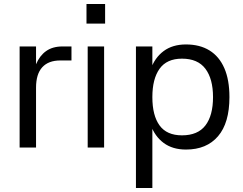

<svg xmlns="http://www.w3.org/2000/svg" viewBox="-20 -737 1212 959"><path d="M160 0H78V-505H160V-416Q178 -459 210.5 -482Q243 -505 292 -505H337V-435H281Q222 -435 191 -401Q160 -367 160 -299Z M500 -505V0H418V-505ZM412 -717H505V-619H412Z M741 -505V202H659V-505ZM909 10Q842 10 797.5 -23Q753 -56 732 -115Q711 -174 711 -252Q711 -330 732 -389.5Q753 -449 797.5 -482Q842 -515 909 -515Q978 -515 1026.5 -485Q1075 -455 1100.5 -396.5Q1126 -338 1126 -252Q1126 -123 1069 -56.5Q1012 10 909 10ZM889 -61Q968 -61 1006 -110.5Q1044 -160 1044 -252Q1044 -343 1006 -393.5Q968 -444 889 -444Q813 -444 777 -393.5Q741 -343 741 -252Q741 -160 777 -110.5Q813 -61 889 -61Z"/></svg>

Font: 42dot Sans Light
Style: Regular
Weight: 400
Version: Version 1.000